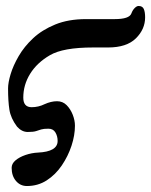

<svg xmlns="http://www.w3.org/2000/svg" viewBox="-20 -480 506 643"><path d="M70 143Q48 143 33.5 126Q19 109 19 82Q19 68 32 57Q45 46 65.5 39Q86 32 107 31Q173 28 173 -8Q173 -24 165.5 -36.5Q158 -49 142 -49Q126 -49 118 -46.5Q110 -44 101 -41Q92 -38 73 -38Q63 -38 54 -42.5Q45 -47 37 -56Q16 -84 11.5 -112.5Q7 -141 7 -184Q7 -203 15.5 -231.5Q24 -260 42.5 -292Q61 -324 91 -352Q121 -380 165 -398Q209 -416 268 -416H364Q413 -416 420 -435Q424 -446 431 -453Q438 -460 444 -460Q457 -460 461.5 -450Q466 -440 466 -422Q466 -382 435 -351.5Q404 -321 342 -321H292Q241 -321 205 -314.5Q169 -308 147 -295Q104 -270 81 -233Q58 -196 58 -153Q58 -137 65 -129Q72 -121 86 -121Q97 -121 108 -123.5Q119 -126 129 -131Q140 -136 150.5 -138.5Q161 -141 171 -141Q190 -141 203 -128Q216 -115 223.5 -96Q231 -77 231 -59Q231 -27 219.5 8Q208 43 187 74Q166 105 136.5 124Q107 143 70 143Z"/></svg>

Font: Junicode VF
Style: Italic
Weight: 400
Italic angle: -11°
Designer: Peter S. Baker
Version: Version 2.209